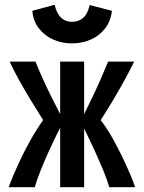

<svg xmlns="http://www.w3.org/2000/svg" viewBox="-20 -781 600 801"><path d="M16 0Q33 -46 56.5 -97Q80 -148 107 -196Q134 -244 160 -280Q132 -324 107.5 -364.5Q83 -405 61 -444.5Q39 -484 20 -524H128Q141 -491 159 -451.5Q177 -412 196 -373.5Q215 -335 231 -305V-524H331V-305Q346 -335 364.5 -373.5Q383 -412 400.5 -452Q418 -492 431 -524H540Q520 -484 498 -444Q476 -404 452 -363.5Q428 -323 400 -280Q428 -244 454 -196.5Q480 -149 503.5 -98.5Q527 -48 544 0H436Q428 -28 412.5 -66Q397 -104 376 -150Q355 -196 331 -245V0H231V-248Q206 -199 185.5 -154Q165 -109 149.5 -70Q134 -31 125 0ZM280 -600Q238 -600 202 -616Q166 -632 142 -663Q118 -694 115 -736L208 -761Q216 -725 234.5 -707.5Q253 -690 280 -690Q308 -690 327 -706.5Q346 -723 354 -760L447 -736Q442 -693 418.5 -662.5Q395 -632 359 -616Q323 -600 280 -600Z"/></svg>

Font: Ubuntu Sans Mono SemiBold
Style: Regular
Weight: 600
Monospace: yes
Designer: Dalton Maag Ltd
Foundry: Dalton Maag Ltd
Version: Version 1.006